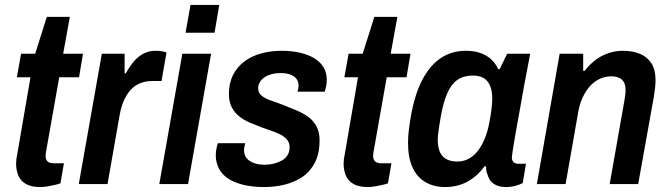

<svg xmlns="http://www.w3.org/2000/svg" viewBox="-20 -743 2697 775"><path d="M143 12Q106 12 84.5 -0.5Q63 -13 54 -34.5Q45 -56 45 -83Q45 -91 46 -100Q47 -109 49 -117L103 -431H48L65 -526H122L169 -675H262L235 -526H315L299 -431H219L167 -137Q166 -134 165 -125Q164 -116 164 -114Q164 -99 172 -91.5Q180 -84 196 -84H238L224 -3Q213 1 199 4Q185 7 170.5 9.5Q156 12 143 12Z M298 0 391 -526H483V-447H488Q502 -473 519 -493.5Q536 -514 558 -526Q580 -538 608 -538Q622 -538 633.5 -536Q645 -534 652 -531L632 -416H595Q569 -416 547 -407.5Q525 -399 508.5 -381.5Q492 -364 480 -337Q468 -310 462 -273L414 0Z M729 -611 749 -723H865L846 -611ZM623 0 716 -526H832L739 0Z M1047 12Q997 12 960 2.5Q923 -7 899 -23.5Q875 -40 863 -64Q851 -88 851 -116Q851 -130 853.5 -142.5Q856 -155 859 -165H970Q968 -158 966.5 -150.5Q965 -143 965 -138Q965 -117 976 -104Q987 -91 1006 -84.5Q1025 -78 1048 -78Q1067 -78 1085 -82.5Q1103 -87 1117.5 -95Q1132 -103 1140.5 -116.5Q1149 -130 1149 -149Q1149 -166 1139.5 -178Q1130 -190 1114.5 -198.5Q1099 -207 1078.5 -214Q1058 -221 1036 -229Q1012 -238 988.5 -248Q965 -258 946 -273Q927 -288 915.5 -310Q904 -332 904 -363Q904 -407 920.5 -440Q937 -473 966.5 -495Q996 -517 1034.5 -527.5Q1073 -538 1116 -538Q1158 -538 1192 -530Q1226 -522 1250 -507Q1274 -492 1286.5 -470.5Q1299 -449 1299 -421Q1299 -406 1296 -392.5Q1293 -379 1291 -373H1181Q1184 -383 1184.5 -389Q1185 -395 1185 -398Q1185 -414 1176.5 -425Q1168 -436 1152 -442Q1136 -448 1113 -448Q1091 -448 1074 -443Q1057 -438 1045.5 -429.5Q1034 -421 1028 -410Q1022 -399 1022 -386Q1022 -367 1037.5 -355.5Q1053 -344 1077 -336Q1101 -328 1129 -317Q1154 -307 1179 -296.5Q1204 -286 1224.5 -271Q1245 -256 1257.5 -233Q1270 -210 1270 -176Q1270 -124 1251.5 -87.5Q1233 -51 1201.5 -29.5Q1170 -8 1130 2Q1090 12 1047 12Z M1465 12Q1428 12 1406.5 -0.5Q1385 -13 1376 -34.5Q1367 -56 1367 -83Q1367 -91 1368 -100Q1369 -109 1371 -117L1425 -431H1370L1387 -526H1444L1491 -675H1584L1557 -526H1637L1621 -431H1541L1489 -137Q1488 -134 1487 -125Q1486 -116 1486 -114Q1486 -99 1494 -91.5Q1502 -84 1518 -84H1560L1546 -3Q1535 1 1521 4Q1507 7 1492.5 9.5Q1478 12 1465 12Z M1776 12Q1731 12 1697 -8Q1663 -28 1645 -67.5Q1627 -107 1627 -166Q1627 -190 1630 -215.5Q1633 -241 1638 -271Q1653 -359 1683.5 -418.5Q1714 -478 1758.5 -508Q1803 -538 1860 -538Q1893 -538 1918 -529.5Q1943 -521 1961.5 -504.5Q1980 -488 1991 -464H1997L2027 -526H2120L2095 -394Q2089 -359 2082 -320.5Q2075 -282 2068.5 -246Q2062 -210 2057 -180.5Q2052 -151 2049 -131.5Q2046 -112 2046 -108Q2046 -95 2053 -88.5Q2060 -82 2072 -82H2103L2090 -4Q2079 2 2061 7Q2043 12 2021 12Q1994 12 1974.5 0Q1955 -12 1948 -38Q1945 -44 1943.5 -53Q1942 -62 1942 -71L1936 -72Q1908 -33 1868 -10.5Q1828 12 1776 12ZM1827 -91Q1850 -91 1870.5 -101.5Q1891 -112 1907.5 -132.5Q1924 -153 1936.5 -183Q1949 -213 1956 -253Q1961 -279 1963 -295.5Q1965 -312 1966 -323.5Q1967 -335 1967 -344Q1967 -375 1958.5 -396Q1950 -417 1933 -427.5Q1916 -438 1888 -438Q1852 -438 1827 -421Q1802 -404 1786 -368Q1770 -332 1760 -277Q1755 -250 1752.5 -232Q1750 -214 1748.5 -201.5Q1747 -189 1747 -179Q1747 -134 1766.5 -112.5Q1786 -91 1827 -91Z M2147 0 2239 -526H2334V-457H2340Q2358 -481 2382 -499.5Q2406 -518 2434.5 -528Q2463 -538 2494 -538Q2533 -538 2562.5 -526Q2592 -514 2609 -488Q2626 -462 2626 -420Q2626 -404 2624 -387Q2622 -370 2619 -351L2556 0H2441L2500 -335Q2502 -347 2503.5 -357.5Q2505 -368 2505 -378Q2505 -399 2498.5 -411Q2492 -423 2478.5 -429Q2465 -435 2447 -435Q2424 -435 2402.5 -425.5Q2381 -416 2363.5 -397.5Q2346 -379 2333 -352Q2320 -325 2314 -291L2263 0Z"/></svg>

Font: Archivo SemiCondensed SemiBold
Style: Italic
Weight: 600
Width: 4
Italic angle: -10°
Designer: Hector Gatti
Foundry: Omnibus-Type
Version: Version 2.001